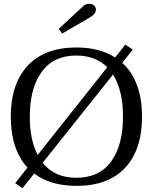

<svg xmlns="http://www.w3.org/2000/svg" viewBox="-20 -957 795 999"><path d="M303 -782 286 -807 401 -914Q402 -915 414 -926Q426 -937 445 -937Q461 -937 470 -928Q479 -919 479 -907Q479 -884 445 -865ZM719 -350Q719 -179 631.5 -84.5Q544 10 378 10Q242 10 158 -54L97 22L59 -4L123 -85Q36 -180 36 -350Q36 -520 124 -615Q212 -710 378 -710Q498 -710 579 -658L632 -725L671 -699L616 -630Q667 -584 693 -513Q719 -442 719 -350ZM176 -151 538 -607Q477 -668 377 -668Q258 -668 196.5 -582.5Q135 -497 135 -350Q135 -230 176 -151ZM620 -350Q620 -487 568 -569L202 -110Q264 -32 377 -32Q497 -32 558.5 -117Q620 -202 620 -350Z"/></svg>

Font: TavirajRegular
Style: Regular
Weight: 400
Designer: Katatrad Team
Foundry: CadsonDemak
Version: Version 1.000